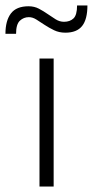

<svg xmlns="http://www.w3.org/2000/svg" viewBox="-65 -685 341 705"><path d="M80 0V-470H132V0ZM-45 -561Q-45 -609 -25 -635.5Q-5 -662 40 -662Q61 -662 78 -653Q95 -644 110 -633.5Q125 -623 139.5 -614Q154 -605 170 -605Q192 -605 205 -617.5Q218 -630 218 -665H256Q256 -614 236.5 -589.5Q217 -565 175 -565Q152 -565 133.5 -574Q115 -583 99 -593.5Q83 -604 69 -613Q55 -622 41 -622Q22 -622 8 -609Q-6 -596 -6 -561Z"/></svg>

Font: Mukta Vaani ExtraLight
Style: Regular
Weight: 275
Designer: Noopur Datye, Girish Dalvi, Yashodeep Gholap, Pallavi Karambelkar
Foundry: Ek Type
Version: Version 2.538;PS 1.000;hotconv 16.6.51;makeotf.lib2.5.65220;